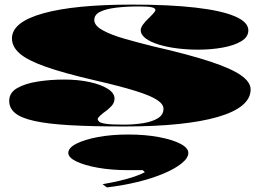

<svg xmlns="http://www.w3.org/2000/svg" viewBox="-20 -535 1135 835"><path d="M521 15Q380 15 284 9.5Q188 4 129.5 -9Q71 -22 45.5 -43.5Q20 -65 20 -96Q20 -132 55 -152Q90 -172 145 -180.5Q200 -189 259 -189Q321 -189 370.5 -178Q420 -167 449 -148.5Q478 -130 478 -107Q478 -93 471 -82Q464 -71 447 -57Q426 -42 415.5 -32Q405 -22 405 -17Q405 -12 411 -6Q417 0 441 3.5Q465 7 518 7Q564 7 603.5 0.5Q643 -6 667 -21Q691 -36 691 -62Q691 -82 663 -100.5Q635 -119 569.5 -139.5Q504 -160 391 -186Q257 -217 178 -245Q99 -273 65.5 -302.5Q32 -332 32 -368Q32 -439 168 -477Q304 -515 555 -515Q717 -515 830 -502Q943 -489 1001.5 -464Q1060 -439 1060 -403Q1060 -374 1029 -355.5Q998 -337 948 -328Q898 -319 842 -319Q796 -319 751.5 -324.5Q707 -330 671 -341Q635 -352 613.5 -368Q592 -384 592 -404Q592 -424 630 -459Q645 -474 650.5 -481Q656 -488 656 -491Q656 -495 652.5 -498Q649 -501 641 -503Q633 -505 619.5 -506Q606 -507 586 -507Q528 -507 484 -501.5Q440 -496 415 -483.5Q390 -471 390 -448Q390 -424 425.5 -404Q461 -384 520 -367Q579 -350 648 -333Q801 -298 893.5 -267.5Q986 -237 1028 -207.5Q1070 -178 1070 -146Q1070 -107 1034 -77Q998 -47 927.5 -26.5Q857 -6 755 4.5Q653 15 521 15ZM445 280 426 266Q462 260 498.5 251.5Q535 243 564.5 233Q594 223 610 214L601 205H538Q465 205 406 194.5Q347 184 312 167Q277 150 277 130Q277 108 312 90Q347 72 406 61Q465 50 538 50Q611 50 670 61Q729 72 764 90Q799 108 799 130Q799 152 770 175.5Q741 199 691 220Q641 241 577.5 256.5Q514 272 445 280Z"/></svg>

Font: Kalnia Expanded
Style: Bold
Weight: 700
Width: 7
Designer: Frida Medrano
Foundry: Frida Medrano
Version: Version 1.105